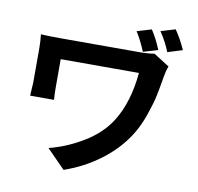

<svg xmlns="http://www.w3.org/2000/svg" viewBox="-98 -970 1197 1159"><g transform="rotate(10 500.0 -390.5)"><path d="M785.2 -700.2 881.8 -638.7Q870.1 -608.4 864.3 -572.3Q851.6 -496.1 842.3 -451.7Q833 -407.2 807.1 -332Q781.2 -256.8 745.1 -200.2Q683.6 -103.5 585.4 -29.8Q487.3 43.9 366.2 85.9L253.9 -28.3Q363.3 -55.7 464.8 -117.7Q566.4 -179.7 621.1 -267.6Q696.3 -387.7 712.9 -569.3H233.4V-402.3Q233.4 -351.6 236.3 -320.3H89.8Q94.7 -396.5 94.7 -402.3V-613.3Q94.7 -652.3 89.8 -696.3Q136.7 -693.4 211.9 -693.4H690.4Q747.1 -693.4 785.2 -700.2ZM796.9 -840.8 885.7 -867.2Q918.9 -820.3 950.2 -751L859.4 -722.7Q836.9 -780.3 796.9 -840.8ZM655.3 -815.4 744.1 -841.8Q779.3 -788.1 803.7 -725.6L713.9 -699.2Q687.5 -763.7 655.3 -815.4Z"/></g></svg>

Font: Nasu
Style: Bold
Weight: 700
Designer: Ryoko NISHIZUKA (kana &amp; ideographs); Paul D. Hunt (Latin, Greek &amp; Cyrillic); Wenlong ZHANG (bopomofo); Sandoll C
Version: Version 2014.1215